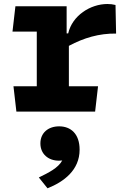

<svg xmlns="http://www.w3.org/2000/svg" viewBox="-20 -572 660 984"><path d="M321.5 -540H59L44 -410H168.5V-130H49L64 0H467.5L482.5 -130H333V-337C410 -378 487 -401 575 -400L572 -546.5C558 -550 544.5 -551.5 530.5 -551.5C443.5 -551.5 350.5 -492.5 329.5 -401H321.5ZM179 337.5 223.5 393C306.5 360 388 300.5 388 195C388 113.5 342.5 75.5 283 75.5C227 75.5 187 109 187 163C187 218 228.5 251.5 282 251.5C288 251.5 293.5 251 299 250.5C277.5 289.5 229 313 179 337.5Z"/></svg>

Font: Monaspace Argon ExtraBold
Style: Bold
Weight: 800
Designer: Riley Cran & the Lettermatic Team
Foundry: Lettermatic
Version: Version 1.000 (Monaspace Argon)